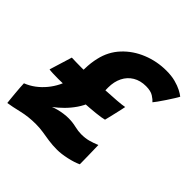

<svg xmlns="http://www.w3.org/2000/svg" viewBox="-196 -811 972 972"><g transform="rotate(45 290.0 -325.0)"><path d="M93 -251Q71 -251 54 -251.8Q37 -252.5 28.5 -254L66 -376Q78.5 -375.5 96.5 -375Q114.5 -374.5 136.5 -374.5Q170.5 -374.5 214.2 -375.5Q258 -376.5 302 -378.8Q346 -381 381.5 -383.8Q417 -386.5 434 -390Q433 -384 429.5 -368Q426 -352 421.5 -332.8Q417 -313.5 413 -296.8Q409 -280 407 -272.5Q389.5 -267.5 351.2 -263.5Q313 -259.5 266 -256.8Q219 -254 172.8 -252.5Q126.5 -251 93 -251ZM-2.5 17.5Q-3.5 10 -5.2 -7Q-7 -24 -8.8 -44.5Q-10.5 -65 -12 -83.5Q-13.5 -102 -13.5 -112.5Q15 -123.5 40 -142.2Q65 -161 85.2 -185.5Q105.5 -210 119.5 -238.2Q133.5 -266.5 140 -295.5Q151 -340 151.8 -382.5Q152.5 -425 161.5 -462.5Q176 -526.5 219 -572.5Q262 -618.5 323 -643.2Q384 -668 451.5 -668Q488.5 -668 516.5 -660.5Q544.5 -653 563.8 -643Q583 -633 594 -624Q591.5 -618 580.5 -600.5Q569.5 -583 555.8 -562.2Q542 -541.5 530.2 -525Q518.5 -508.5 514.5 -504.5Q506 -515 487 -527.2Q468 -539.5 434 -539.5Q394 -539.5 364.2 -521.8Q334.5 -504 318.8 -472.2Q303 -440.5 303 -398.5Q303 -384 303.5 -369.2Q304 -354.5 304 -340.5Q304 -310 292.8 -279.5Q281.5 -249 262.5 -221.2Q243.5 -193.5 219.8 -169.8Q196 -146 171.5 -128Q184.5 -133.5 201.8 -138Q219 -142.5 237.2 -145Q255.5 -147.5 271.5 -147.5Q300 -147.5 326 -141.2Q352 -135 374 -135Q402.5 -135 425.5 -141.2Q448.5 -147.5 474 -158Q474 -151.5 474.5 -132.5Q475 -113.5 475.5 -90.5Q476 -67.5 476.2 -48.5Q476.5 -29.5 476.5 -22.5Q450 -10 411.2 -1.5Q372.5 7 343 7Q309 7 281.2 2.8Q253.5 -1.5 228 -5.5Q202.5 -9.5 175 -9.5Q121.5 -9.5 74.8 1.8Q28 13 -2.5 17.5Z"/></g></svg>

Font: Grandstander Thin ExtraBold
Style: Italic
Weight: 800
Italic angle: -15°
Version: Version 1.200